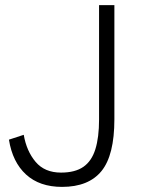

<svg xmlns="http://www.w3.org/2000/svg" viewBox="-20 -720 556 752"><path d="M223 12Q135 12 82 -36.5Q29 -85 15 -173L73 -192Q84 -128 119.5 -86Q155 -44 219 -44Q274 -44 306.5 -66.5Q339 -89 353.5 -135.5Q368 -182 368 -252V-700H428V-253Q428 -112 377.5 -50Q327 12 223 12Z"/></svg>

Font: Inclusive Sans Light
Style: Regular
Weight: 300
Designer: Olivia King
Foundry: Olivia King
Version: Version 2.004